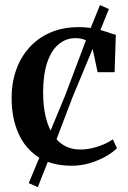

<svg xmlns="http://www.w3.org/2000/svg" viewBox="-20 -658 518 775"><path d="M269 11Q188.5 11 134.8 -24Q81 -59 54 -120.5Q27 -182 27 -261Q26.5 -322.5 45 -375Q63.5 -427.5 98.8 -466.5Q134 -505.5 184.2 -527Q234.5 -548.5 297 -548.5Q333.5 -548.5 362.5 -542.2Q391.5 -536 412.8 -528.5Q434 -521 447.5 -517.5L442.5 -366.5H374L352 -470Q350 -479 341 -486.8Q332 -494.5 317.2 -499.2Q302.5 -504 284 -504Q247 -504 217.8 -480.2Q188.5 -456.5 171.5 -408.5Q154.5 -360.5 154 -286.5Q154 -228.5 164.8 -185Q175.5 -141.5 195 -112.5Q214.5 -83.5 242 -69Q269.5 -54.5 302.5 -54.5Q329 -54.5 354 -60.5Q379 -66.5 400 -75.8Q421 -85 435.5 -95.5L452 -60Q437 -44 408.5 -27.5Q380 -11 344 0Q308 11 269 11ZM132.5 97.5 96 81 152.5 -54.5 243.5 -274 339 -527.5 383.5 -637.5 419.5 -621.5 375.5 -512.5 272.5 -265 187.5 -41.5Z"/></svg>

Font: Merriweather 72pt SemiBold
Style: Regular
Weight: 600
Version: Version 2.100